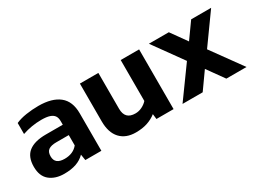

<svg xmlns="http://www.w3.org/2000/svg" viewBox="-39 -916 1792 1349"><g transform="rotate(-30 857.0 -241.5)"><path d="M367.6 -48.1 375.3 0H505.4V-304.2Q505.4 -401.3 447 -447.9Q388.6 -494.5 279.3 -494.5Q228.3 -494.5 179.2 -486.9Q130.1 -479.4 93.8 -463V-373.8Q169.2 -399.5 248.1 -399.5Q290.3 -399.5 315 -391.2Q339.7 -382.8 351 -366.6Q362.2 -350.4 362.2 -322.8V-294.2H224.7Q132.7 -294.2 85.3 -257.1Q38 -220.1 38 -139.6Q38 -63.4 83 -26.7Q128.1 10.1 200.2 10.1Q257 10.1 298 -4.3Q339 -18.8 367.6 -48.1ZM176.7 -144Q176.7 -181 198.1 -195.6Q219.5 -210.2 261.3 -210.1H362.2V-126.5Q324.6 -79.8 254.8 -79.8Q176.7 -79.8 176.7 -144Z M947.3 -42.1 952.3 0H1091.2V-484.4H941.8V-152.2Q924 -132.4 898.4 -119.9Q872.7 -107.3 845.3 -107.3Q802.5 -107.3 781.5 -128.9Q760.6 -150.5 760.6 -193.6V-484.4H610.8V-177.8Q610.8 -87 655.5 -38.4Q700.3 10.1 781.2 10.1Q834 10.1 874.5 -3.3Q915 -16.7 947.3 -42.1Z M1327.4 0 1422.9 -134.6 1519.3 0H1683L1504.9 -246.3L1675.6 -484.4H1513.5L1422.9 -357.5L1332.2 -484.4H1170.5L1341.9 -246.3L1163.9 0Z"/></g></svg>

Font: Arad-FD-VF Thin
Style: Regular
Weight: 100
Designer: Mohammad Darvishi
Version: Version 1.010;September 21, 2024;FontCreator 15.0.0.2992 64-